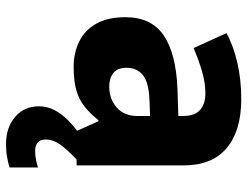

<svg xmlns="http://www.w3.org/2000/svg" viewBox="-114 -486 840 653"><g transform="rotate(90 306.5 -160.0)"><path d="M318 -560Q425 -560 484 -510.5Q543 -461 543 -364V0H426L393 -74H389Q366 -45 341.5 -26Q317 -7 285.5 1.5Q254 10 208 10Q160 10 121.5 -9Q83 -28 61 -67Q39 -106 39 -166Q39 -254 100.5 -296Q162 -338 281 -343L375 -346V-362Q375 -402 354.5 -420Q334 -438 298 -438Q262 -438 223 -426.5Q184 -415 144 -398L93 -510Q138 -534 195 -547Q252 -560 318 -560ZM324 -248Q261 -246 236 -225.5Q211 -205 211 -170Q211 -139 229 -125Q247 -111 275 -111Q317 -111 346 -136.5Q375 -162 375 -206V-250ZM455 105Q455 124 465.5 132.5Q476 141 493 141Q508 141 524 138Q540 135 550 131V228Q534 233 514.5 236.5Q495 240 470 240Q414 240 378 209Q342 178 342 128Q342 101 354.5 76Q367 51 392 26.5Q417 2 454 -21L523 0Q489 32 472 56Q455 80 455 105Z"/></g></svg>

Font: Noto Sans Hebrew ExtraBold
Style: Regular
Weight: 800
Designer: Monotype Design Team
Foundry: Monotype Imaging Inc.
Version: Version 2.003